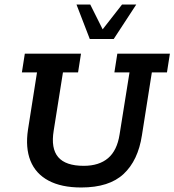

<svg xmlns="http://www.w3.org/2000/svg" viewBox="-20 -821 773 851"><path d="M340 10Q252 10 195 -20.5Q138 -51 115 -108.5Q92 -166 104 -246L144 -500H77L90 -583H339L326 -500H259L218 -242Q205 -163 238 -124.5Q271 -86 351 -86Q419 -86 459 -120Q499 -154 510 -225L554 -500H487L500 -583H733L720 -500H653L609 -221Q592 -110 528 -50Q464 10 340 10ZM378 -648 319 -801H380L435 -691L521 -801H584L484 -648Z"/></svg>

Font: Rokkitt SemiBold SemiBold
Style: Italic
Weight: 600
Italic angle: -9°
Version: Version 3.103